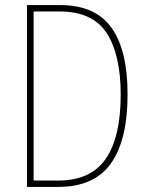

<svg xmlns="http://www.w3.org/2000/svg" viewBox="-20 -734 578 754"><path d="M481 -364Q481 -184 415.5 -92Q350 0 209 0H86V-714H217Q354 -714 417.5 -625.5Q481 -537 481 -364ZM454 -362Q454 -519 399 -604Q344 -689 213 -689H112V-25H209Q336 -25 395 -110Q454 -195 454 -362Z"/></svg>

Font: Noto Sans Georgian Condensed Thin
Style: Regular
Weight: 100
Width: 3
Designer: Monotype Design Team, Akaki Razmadze
Foundry: Google LLC
Version: Version 2.005; ttfautohint (v1.8.4.7-5d5b)